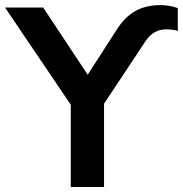

<svg xmlns="http://www.w3.org/2000/svg" viewBox="-48 -749 732 769"><path d="M368.7 0V-333.5L533.7 -582.5C558.1 -618.7 585.9 -631.3 616.7 -631.3C635.7 -631.3 651.4 -629.9 664.1 -625V-716.3C647.5 -723.6 620.1 -728.5 594.2 -728.5C517.1 -728.5 462.4 -697.3 420.9 -632.3L303.2 -449.7L125 -718.8H-27.8L235.4 -329.6V0Z"/></svg>

Font: Winston SemiBold
Style: Regular
Weight: 600
Designer: Vernon Adams, Kim Jin-seong, David Berlow, Cristiano Sobral
Foundry: The Winston Project Authors
Version: Version 3.004